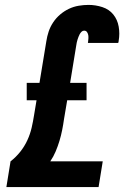

<svg xmlns="http://www.w3.org/2000/svg" viewBox="-20 -763 540 783"><path d="M6 0 23 -105Q45 -122 62.5 -144Q80 -166 91.5 -191Q103 -216 109 -242Q115 -268 119 -294L129 -354H89V-425H141L169 -595Q172 -615 178.5 -634.5Q185 -654 197 -672Q209 -690 225.5 -704Q242 -718 261 -727Q280 -736 300.5 -739.5Q321 -743 341 -743Q370 -743 397.5 -734Q425 -725 442 -704Q459 -683 464 -654.5Q469 -626 464 -597Q464 -595 463.5 -592.5Q463 -590 462 -588H338Q339 -589 339 -589.5Q339 -590 339 -591Q340 -598 340.5 -605.5Q341 -613 340 -619.5Q339 -626 335 -632Q331 -638 323 -638Q317 -638 312.5 -633.5Q308 -629 305 -623.5Q302 -618 300 -612.5Q298 -607 296 -601Q294 -595 293 -589.5Q292 -584 291 -578L266 -425H333V-354H254L241 -277Q238 -255 233.5 -232.5Q229 -210 222.5 -188.5Q216 -167 207 -145.5Q198 -124 185 -105H399L382 0Z"/></svg>

Font: Iosevka Slab Extrabold Oblique
Style: Regular
Weight: 800
Italic angle: -9°
Monospace: yes
Designer: Belleve Invis
Foundry: Belleve Invis
Version: Version 11.1.1; ttfautohint (v1.8.3)